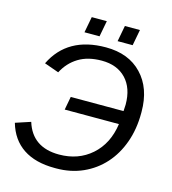

<svg xmlns="http://www.w3.org/2000/svg" viewBox="-122 -937 939 1047"><g transform="rotate(15 347.0 -413.5)"><path d="M381 -622Q303 -622 250 -589.5Q197 -557 167 -499L85 -528Q168 -698 384 -698Q513 -698 587 -620Q662 -542 662 -408V-401Q662 -311 635 -235.5Q608 -160 559 -105.5Q510 -51 442 -20.5Q374 10 292 10H283Q174 10 105 -36Q36 -82 10 -172L95 -200Q136 -67 287 -67Q395 -67 469 -132Q544 -198 560 -312H254L268 -387H566L568 -424Q568 -517 518 -569.5Q468 -622 381 -622ZM436 -747 453 -837H538L521 -747ZM249 -747 266 -837H351L334 -747Z"/></g></svg>

Font: Libra Sans Modern
Style: Italic
Weight: 400
Italic angle: -12°
Foundry: Stefan Peev, Context Ltd
Version: Version 1.000